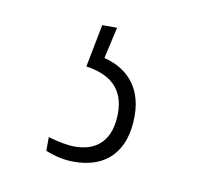

<svg xmlns="http://www.w3.org/2000/svg" viewBox="-41 -52 335 318"><g transform="rotate(10 126.0 106.5)"><path d="M101 222C156 222 187 189 187 130C187 76 154 52 121 44L133 -9H108L94 63C136 69 159 90 159 130C159 176 135 197 98 197C86 197 70 194 53 189V212C70 219 85 222 101 222Z"/></g></svg>

Font: Noto Serif Bengali ExtraCondensed Thin
Style: Regular
Weight: 100
Width: 2
Designer: Juan Bruce, Universal Thirst, Indian Type Foundry and the Monotype Design Team.
Foundry: Monotype Imaging Inc.
Version: Version 2.003